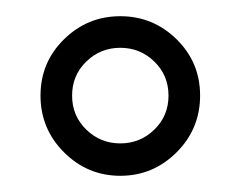

<svg xmlns="http://www.w3.org/2000/svg" viewBox="-20 -684 297 237"><path d="M59 -635.5Q88 -664 128.5 -664Q169 -664 198 -635.5Q227 -607 227 -566Q227 -525 198 -496Q169 -467 128.5 -467Q88 -467 59 -496Q30 -525 30 -566Q30 -607 59 -635.5ZM170.5 -608Q153 -625 128.5 -625Q104 -625 86.5 -608Q69 -591 69 -566Q69 -541 86.5 -524Q104 -507 128.5 -507Q153 -507 170.5 -524Q188 -541 188 -566Q188 -591 170.5 -608Z"/></svg>

Font: Cinzel Decorative
Style: Regular
Weight: 400
Designer: Natanael Gama
Version: Version 1.002;PS 001.002;hotconv 1.0.56;makeotf.lib2.0.21325